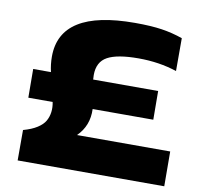

<svg xmlns="http://www.w3.org/2000/svg" viewBox="-84 -866 1006 956"><g transform="rotate(10 419.0 -388.0)"><path d="M144 -539.1Q144 -775.9 522.9 -775.9Q604.5 -775.9 659.2 -767.6Q713.9 -759.3 765.1 -741.2V-575.2Q675.8 -605 570.8 -605Q463.4 -605 414.3 -578.1Q365.2 -551.3 365.2 -484.9Q365.2 -469.7 366.2 -461.9H694.8L695.8 -316.9H389.2Q392.6 -232.4 335 -175.8H806.2L807.1 0H65.9V-153.8Q108.4 -165.5 135.5 -182.9Q162.6 -200.2 174.3 -220.7Q186 -241.2 189.2 -265.9Q192.4 -290.5 187 -316.9H64L63 -461.9H152.8Q144 -499.5 144 -539.1Z"/></g></svg>

Font: Mattone
Style: Bold
Weight: 700
Width: 6
Designer: Nunzio Mazzaferro
Foundry: Collletttivo
Version: Version 2.000;Glyphs 3.2 (3217)